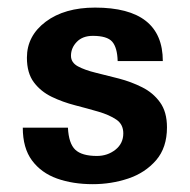

<svg xmlns="http://www.w3.org/2000/svg" viewBox="-20 -466 492 498"><path d="M413.1 -135.7Q413.1 -175.8 395 -200.7Q377 -225.6 348.6 -239.7Q320.3 -253.9 288.6 -262.2Q256.8 -270.5 228.5 -277.3Q200.2 -284.2 182.1 -293.9Q164.1 -303.7 164.1 -321.3Q164.1 -341.8 179.2 -357.4Q194.3 -373 220.7 -373Q257.8 -373 271 -357.9Q284.2 -342.8 285.2 -307.6H402.3Q402.3 -446.3 226.6 -446.3Q147.5 -446.3 98.6 -409.7Q49.8 -373 49.8 -316.4Q49.8 -276.4 67.9 -252.4Q85.9 -228.5 114.3 -214.8Q142.6 -201.2 174.8 -192.9Q207 -184.6 235.4 -176.3Q263.7 -168 281.7 -155.8Q299.8 -143.6 299.8 -120.1Q299.8 -93.8 279.3 -77.6Q258.8 -61.5 231.4 -61.5Q192.4 -61.5 175.3 -77.6Q158.2 -93.8 156.2 -134.8H39.1Q39.1 -82 63 -49.8Q86.9 -17.6 127.9 -2.9Q168.9 11.7 220.7 11.7Q268.6 11.7 312.5 -2.9Q356.4 -17.6 384.8 -50.3Q413.1 -83 413.1 -135.7Z"/></svg>

Font: Namkio Khamti Book
Style: Bold
Weight: 800
Designer: Debbi Hosken
Foundry: SIL International
Version: Version 3.917